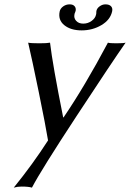

<svg xmlns="http://www.w3.org/2000/svg" viewBox="-20 -629 600 886"><path d="M497.6 -577.1Q489.3 -537.6 448.2 -513.2Q407.2 -488.8 356.9 -488.8Q306.6 -488.8 276.9 -512.7Q247.1 -536.6 255.4 -576.2Q258.3 -589.8 271.5 -599.4Q284.7 -608.9 301.3 -608.9Q316.9 -608.9 324.2 -600.3Q331.5 -591.8 329.1 -579.1Q328.1 -574.2 326.2 -570.8Q324.2 -567.4 323.7 -563Q319.8 -545.9 331.3 -533Q342.8 -520 364.3 -520Q385.7 -520 402.8 -532.5Q419.9 -544.9 423.3 -562Q424.8 -568.4 424.3 -570.8Q423.8 -572.8 424.8 -578.1Q427.2 -590.8 439.9 -599.9Q452.6 -608.9 466.3 -608.9Q483.9 -608.9 492.2 -600.3Q500.5 -591.8 497.6 -577.1ZM109.9 -432.1Q123 -429.2 161.1 -429.2Q197.3 -429.2 210.9 -432.1Q222.7 -331.1 271.5 -87.4H273.4Q370.6 -230 478 -432.1Q487.3 -429.2 516.1 -429.2Q549.3 -429.2 559.6 -432.1Q498 -344.2 333.7 -94Q169.4 156.2 127.4 236.8Q111.8 231.9 79.6 231.9Q61 231.9 43.5 236.8Q130.9 128.9 201.7 19Q190.9 -47.4 159.2 -202.6Q127.4 -357.9 109.9 -432.1Z"/></svg>

Font: Linux Biolinum
Style: Italic
Weight: 400
Italic angle: -12°
Designer: Philipp H. Poll
Foundry: Philipp H. Poll
Version: Version 1.1.3 ; ttfautohint (v0.9)